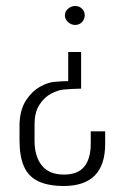

<svg xmlns="http://www.w3.org/2000/svg" viewBox="-20 -515 415 639"><path d="M250 -342V-220Q236 -220 221 -219Q206 -218 192 -217Q172 -215 149.5 -203Q127 -191 111 -166Q95 -141 95 -101V-46Q95 5 119 35.5Q143 66 193 66Q239 66 260.5 39.5Q282 13 282 -37V-78H330V-36Q330 104 192 104Q141 104 108 88.5Q75 73 60 39.5Q45 6 45 -47V-104Q47 -151 66.5 -181Q86 -211 113.5 -226.5Q141 -242 166 -243Q177 -244 187 -244.5Q197 -245 207 -245V-342ZM230 -495Q244 -495 253 -486Q262 -477 262 -464Q262 -451 253 -441.5Q244 -432 230 -432Q217 -432 206.5 -441.5Q196 -451 196 -464Q196 -477 206.5 -486Q217 -495 230 -495Z"/></svg>

Font: Alumni Sans Light
Style: Regular
Weight: 300
Version: Version 1.018